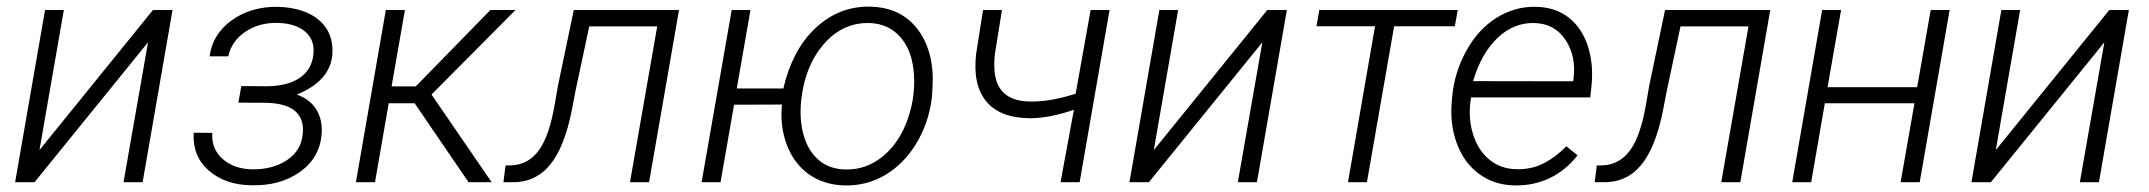

<svg xmlns="http://www.w3.org/2000/svg" viewBox="-20 -559 6591 589"><path d="M449.2 -528.3H509.3L417.5 0H358.9L434.1 -429.2L85.9 0H26.4L118.2 -528.3H175.8L101.1 -98.6Z M795.9 -294.4Q860.8 -294.4 898.7 -319.6Q936.5 -344.7 941.4 -392.1Q946.3 -436.5 916 -462.2Q885.7 -487.8 829.6 -488.8Q774.9 -489.7 732.9 -461.7Q690.9 -433.6 680.2 -386.2H623Q631.8 -454.1 690.7 -496.6Q749.5 -539.1 832 -538.1Q914.6 -535.6 959.5 -496.6Q1004.4 -457.5 999.5 -391.6Q992.7 -310.5 890.6 -269Q931.2 -254.4 950.4 -223.1Q969.7 -191.9 966.8 -148.9Q961.4 -75.2 900.4 -31.7Q839.4 11.7 750.5 9.3Q670.9 8.3 620.4 -35.9Q569.8 -80.1 574.2 -151.9L631.3 -151.4Q627.9 -102.1 663.1 -71.3Q698.2 -40.5 752.9 -39.6Q816.4 -38.6 860.1 -67.6Q903.8 -96.7 908.7 -147.5Q918.5 -241.7 794.4 -243.7L711.4 -244.1L720.2 -294.9Z M1252 -242.2H1172.4L1130.4 0H1071.8L1163.6 -528.3H1222.2L1181.2 -293.9H1255.4L1484.4 -528.3H1561.5L1303.7 -269L1488.3 0H1417.5Z M2063 -528.3 1971.2 0H1912.6L1996.1 -478H1787.6L1745.6 -280.8L1734.4 -222.2Q1711.4 -105.5 1666 -51.8Q1620.6 2 1548.3 0H1524.4L1530.8 -51.3L1549.8 -51.8Q1601.6 -54.2 1633.8 -98.9Q1666 -143.6 1682.6 -243.7L1691.4 -294.9L1740.2 -528.3Z M2240.2 -287.6H2383.3Q2395 -341.3 2419.4 -389.2Q2443.8 -437 2481 -472.2Q2553.7 -541 2651.4 -538.6Q2733.4 -536.6 2783.7 -482.7Q2834 -428.7 2840.8 -337.9Q2842.8 -309.1 2838.4 -256.8Q2828.6 -180.7 2790.5 -118.2Q2752.4 -55.7 2695.3 -22Q2638.2 11.7 2569.3 9.8Q2506.8 7.8 2461.4 -24.4Q2416 -56.6 2394 -114Q2372.1 -171.4 2378.9 -238.3L2231.9 -237.8L2190.4 0H2132.3L2224.6 -528.3H2282.2ZM2438 -252Q2431.6 -193.4 2445.1 -145Q2458.5 -96.7 2491 -68.6Q2523.4 -40.5 2572.3 -39.1Q2636.2 -37.1 2687.7 -78.9Q2739.3 -120.6 2765.1 -194.8Q2791 -269 2782.2 -346.7Q2774.9 -409.7 2739.5 -448Q2704.1 -486.3 2647.9 -488.3Q2565.9 -490.7 2508.3 -425Q2450.7 -359.4 2438.5 -256.8Z M3292 0H3233.4L3274.4 -222.2Q3199.2 -196.3 3138.7 -196.3Q3046.9 -197.3 3005.1 -248.5Q2963.4 -299.8 2974.6 -394.5L2995.6 -528.3H3053.7L3032.2 -394Q3028.3 -360.8 3031.7 -334Q3043 -247.6 3142.1 -247.6Q3202.1 -246.6 3279.8 -271.5L3325.7 -528.3H3383.8Z M3867.7 -528.3H3927.7L3835.9 0H3777.3L3852.5 -429.2L3504.4 0H3444.8L3536.6 -528.3H3594.2L3519.5 -98.6Z M4442.9 -478.5H4256.8L4173.3 0H4115.2L4198.2 -478.5H4018.6L4027.3 -528.3H4452.1Z M4627 9.8Q4563.5 8.8 4517.1 -25.6Q4470.7 -60.1 4449 -119.4Q4427.2 -178.7 4433.6 -247.6L4435.1 -264.2Q4441.9 -337.4 4478.5 -403.6Q4515.1 -469.7 4571.3 -504.6Q4627.4 -539.6 4691.4 -538.1Q4750.5 -537.1 4791.3 -505.9Q4832 -474.6 4850.6 -418.9Q4869.1 -363.3 4862.3 -295.9L4858.4 -260.3H4492.7L4491.2 -248.5Q4483.9 -195.3 4499 -146.7Q4514.2 -98.1 4548.6 -69.6Q4583 -41 4631.3 -40Q4678.2 -38.6 4715.8 -58.1Q4753.4 -77.6 4785.2 -110.4L4819.3 -82.5Q4783.7 -36.6 4734.6 -12.9Q4685.5 10.7 4627 9.8ZM4688.5 -488.3Q4625 -490.7 4574.7 -443.4Q4524.4 -396 4499 -310.1L4805.7 -309.6L4807.1 -316.9Q4815.9 -386.2 4782.7 -436.3Q4749.5 -486.3 4688.5 -488.3Z M5410.6 -528.3 5318.8 0H5260.3L5343.8 -478H5135.3L5093.3 -280.8L5082 -222.2Q5059.1 -105.5 5013.7 -51.8Q4968.3 2 4896 0H4872.1L4878.4 -51.3L4897.5 -51.8Q4949.2 -54.2 4981.4 -98.9Q5013.7 -143.6 5030.3 -243.7L5039.1 -294.9L5087.9 -528.3Z M5869.1 0H5810.5L5853 -242.2H5578.1L5536.1 0H5478L5569.8 -528.3H5627.9L5586.4 -291.5H5861.3L5902.8 -528.3H5960.9Z M6450.7 -528.3H6510.7L6418.9 0H6360.4L6435.5 -429.2L6087.4 0H6027.8L6119.6 -528.3H6177.2L6102.5 -98.6Z"/></svg>

Font: RobotoInd Light
Style: Italic
Weight: 300
Italic angle: -12°
Designer: Google
Version: Version 2.001151; 2014